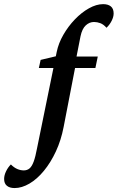

<svg xmlns="http://www.w3.org/2000/svg" viewBox="-157 -702 579 945"><path d="M34.2 -367.2 43 -407.2 121.1 -425.8 217.8 -423.8H324.2L312.5 -367.2ZM350.6 -681.6Q375 -681.6 388.7 -670.4Q402.3 -659.2 402.3 -635.7Q402.3 -619.1 392.6 -599.6Q382.8 -580.1 367.2 -565.4Q352.5 -582 336.9 -587.9Q321.3 -593.8 305.7 -593.8Q283.2 -593.8 265.1 -577.1Q247.1 -560.5 239.3 -523.4L219.7 -423.8L215.8 -384.8L156.2 -77.1Q143.6 -11.7 118.2 43Q92.8 97.7 59.1 138.7Q25.4 179.7 -12.2 201.7Q-49.8 223.6 -85 223.6Q-109.4 223.6 -123 212.4Q-136.7 201.2 -136.7 178.7Q-136.7 161.1 -127.4 141.6Q-118.2 122.1 -103.5 107.4Q-87.9 123 -71.8 129.9Q-55.7 136.7 -40 136.7Q-23.4 136.7 -11.7 127Q0 117.2 8.8 93.3Q17.6 69.3 25.4 27.3L122.1 -446.3Q130.9 -489.3 154.8 -530.8Q178.7 -572.3 211.4 -606.4Q244.1 -640.6 280.8 -661.1Q317.4 -681.6 350.6 -681.6Z"/></svg>

Font: Crimson Pro ExtraLight SemiBold
Style: Italic
Weight: 600
Italic angle: -12°
Version: Version 1.002